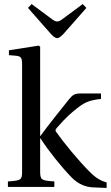

<svg xmlns="http://www.w3.org/2000/svg" viewBox="-20 -922 546 947"><path d="M118 -883 228 -758C240 -745 251 -734 262 -734C273 -734 285 -746 296 -758L406 -883L388 -902L291 -830C281 -822 270 -816 262 -816C254 -816 243 -822 233 -830L136 -902ZM19 0H248V-27C181 -32 178 -34 178 -82V-239H180C219 -178 285 -96 334 -46C369 -11 405 0 435 2L506 5V-22C478 -30 454 -43 425 -72C367 -129 294 -219 258 -270C253 -277 251 -281 260 -291C305 -343 336 -370 368 -394C400 -418 423 -428 478 -434V-461H381C349 -461 340 -456 321 -433C294 -400 202 -284 180 -252H178V-692L171 -697L24 -674V-650L59 -647C83 -644 89 -639 89 -603V-82C89 -34 87 -32 19 -27Z"/></svg>

Font: erewhon
Style: Regular
Weight: 400
Version: Version 1.0.0